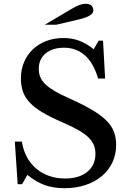

<svg xmlns="http://www.w3.org/2000/svg" viewBox="-20 -980 685 1010"><path d="M58 -235H95Q102 -190 121.5 -154Q141 -118 170.5 -93Q200 -68 238.5 -54.5Q277 -41 322 -41Q396 -41 439 -76Q482 -111 482 -171Q482 -196 473.5 -217Q465 -238 445 -257.5Q425 -277 391.5 -296Q358 -315 307 -337Q245 -364 203 -389Q161 -414 136 -441Q111 -468 100.5 -498.5Q90 -529 90 -568Q90 -614 106.5 -653Q123 -692 153 -720.5Q183 -749 224 -764.5Q265 -780 314 -780Q358 -780 396 -766Q434 -752 473 -721L499 -766H522L533 -567H496Q472 -649 426.5 -689Q381 -729 317 -729Q256 -729 220 -699Q184 -669 184 -618Q184 -594 192 -574.5Q200 -555 218 -537.5Q236 -520 265 -502.5Q294 -485 337 -466Q411 -433 460 -404.5Q509 -376 538 -347.5Q567 -319 579 -287.5Q591 -256 591 -217Q591 -167 571 -125Q551 -83 515 -53Q479 -23 429 -6.5Q379 10 319 10Q262 10 216.5 -6Q171 -22 124 -60L96 -11H73ZM216 -850 346 -927Q374 -944 393.5 -952Q413 -960 433 -960Q450 -960 460.5 -951Q471 -942 471 -925Q471 -909 450.5 -897.5Q430 -886 396 -878L276 -850Z"/></svg>

Font: Libre Baskerville
Style: Regular
Weight: 400
Designer: Pablo Impallari, Rodrigo Fuenzalida
Foundry: Pablo Impallari, Rodrigo Fuenzalida
Version: Version 1.000; ttfautohint (v0.93) -l 8 -r 50 -G 200 -x 14 -